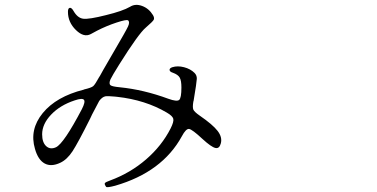

<svg xmlns="http://www.w3.org/2000/svg" viewBox="-20 -725 1540 785"><path d="M451.2 34.2Q643.6 -21.5 723.6 -168Q740.2 -199.2 752.9 -197.8Q765.6 -196.3 808.6 -156.2Q843.8 -124 860.4 -120.1Q877 -116.2 882.8 -138.7Q889.6 -164.1 869.6 -189.9Q849.6 -215.8 796.9 -252Q774.4 -267.6 770.5 -276.9Q766.6 -286.1 770.5 -309.6Q770.5 -310.5 771.5 -312.5Q784.2 -388.7 784.7 -402.8Q785.2 -417 775.4 -426.8Q758.8 -443.4 732.4 -450.2Q706.1 -457 684.6 -450.2Q672.9 -446.3 673.3 -439Q673.8 -431.6 686.5 -427.7Q708 -419.9 714.8 -407.7Q721.7 -395.5 721.7 -367.2Q721.7 -324.2 712.4 -316.4Q703.1 -308.6 668 -321.3Q567.4 -358.4 469.7 -368.2Q439.5 -371.1 432.6 -376Q423.8 -381.8 431.6 -400.4Q438.5 -415 467.8 -461.9Q546.9 -587.9 576.2 -612.3Q604.5 -636.7 608.4 -644Q612.3 -651.4 605.5 -663.1Q588.9 -690.4 561 -700.7Q533.2 -710.9 511.7 -697.3Q481.4 -679.7 413.1 -663.1Q343.8 -645.5 320.3 -648.4Q296.9 -651.4 280.3 -680.7Q272.5 -694.3 265.1 -692.9Q257.8 -691.4 257.8 -676.8Q257.8 -633.8 290.5 -602.1Q323.2 -570.3 351.6 -585.9Q367.2 -593.8 377 -599.6Q415 -619.1 456.5 -632.8Q498 -646.5 503.9 -641.6Q511.7 -634.8 503.4 -616.7Q495.1 -598.6 445.3 -513.7Q430.7 -487.3 402.3 -439.5Q390.6 -418.9 387.7 -413.1L386.7 -412.1Q369.1 -379.9 361.3 -373Q353.5 -366.2 324.2 -359.4L322.3 -358.4Q210 -330.1 154.8 -262.7Q99.6 -195.3 123 -116.2Q135.7 -71.3 162.6 -56.6Q189.5 -42 226.6 -59.6Q253.9 -72.3 276.4 -106.4Q298.8 -140.6 348.6 -240.2Q351.6 -246.1 356.4 -256.8Q378.9 -300.8 385.7 -312.5Q397.5 -328.1 410.2 -331.1Q419.9 -333 449.2 -330.1Q456.1 -329.1 459 -329.1Q574.2 -316.4 662.1 -264.6Q685.5 -251 688.5 -239.3Q691.4 -227.5 677.7 -200.2Q641.6 -128.9 577.1 -73.2Q512.7 -17.6 430.7 12.7Q411.1 19.5 408.7 23.9Q406.2 28.3 414.1 39.1Q418 43 451.2 34.2ZM152.3 -175.8Q152.3 -217.8 189 -256.3Q225.6 -294.9 285.2 -314.5Q316.4 -325.2 323.2 -316.9Q330.1 -308.6 314.5 -278.3Q241.2 -138.7 209 -123Q185.5 -112.3 168.9 -127.4Q152.3 -142.6 152.3 -175.8Z"/></svg>

Font: Bpmf GenWan Min R
Style: R
Weight: 400
Foundry: But Ko
Version: Version 1.320